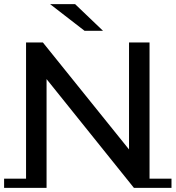

<svg xmlns="http://www.w3.org/2000/svg" viewBox="-22 -907 856 936"><path d="M631 9 162 -575H205V0H105V-700H187L650 -125H607V-700H707V9ZM-2 9V-36H205V9ZM633 9 631 -36H814V9ZM390 -757 222 -887H344L480 -757Z"/></svg>

Font: Montserrat Underline Thin Medium
Style: Regular
Weight: 500
Version: Version 9.000